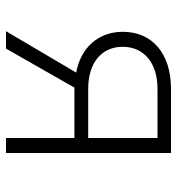

<svg xmlns="http://www.w3.org/2000/svg" viewBox="5 -595 590 640"><g transform="rotate(90 300.0 -275.0)"><path d="M84 0H142L272 -228H440V0H490V-550H276C159 -550 86 -488 86 -389C86 -309 138 -249 222 -234ZM276 -274C190 -274 136 -318 136 -389C136 -460 190 -505 276 -505H440V-274Z"/></g></svg>

Font: JetBrains Mono Thin
Style: Regular
Weight: 100
Monospace: yes
Designer: Philipp Nurullin, Konstantin Bulenkov
Foundry: JetBrains
Version: Version 2.305